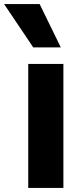

<svg xmlns="http://www.w3.org/2000/svg" viewBox="-60 -886 407 939"><path d="M-40 -866.2H133.8L237.3 -654.3H102.5ZM78.1 33.2V-573.2H250V33.2Z"/></svg>

Font: GenEi M Gothic v2 Heavy
Style: Regular
Weight: 800
Version: Version 2.0